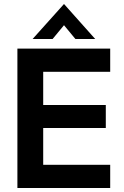

<svg xmlns="http://www.w3.org/2000/svg" viewBox="-20 -940 618 960"><path d="M67 -697H531V-581H196V-415H509V-300H196V-116H531V0H67ZM300 -920 456 -745H357L300 -814L243 -745H143Z"/></svg>

Font: Hanken Grotesk
Style: Bold
Weight: 700
Designer: Alfredo Marco Pradil
Foundry: Hanken Design Co.
Version: Version 3.014